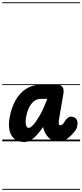

<svg xmlns="http://www.w3.org/2000/svg" viewBox="-25 -1250 728 1698"><path d="M205 -210.5Q198.5 -169.5 205.2 -144.2Q212 -119 229 -119Q244 -119 269.5 -146.5Q295 -174 326 -228Q357 -282 388 -361L391 -375.5H336Q302.5 -375.5 276 -355Q249.5 -334.5 231.5 -297.5Q213.5 -260.5 205 -210.5ZM60 -210.5Q76 -299.5 113.5 -364.5Q151 -429.5 206.8 -465Q262.5 -500.5 332 -500.5H481.5Q516 -500.5 529 -478.8Q542 -457 535.5 -421L496.5 -193Q494.5 -179.5 494.2 -170Q494 -160.5 495.5 -154.2Q497 -148 499.8 -145Q502.5 -142 506.5 -142Q514.5 -142 521.5 -146Q528.5 -150 532 -154L553 -184Q563 -198.5 575.2 -208.8Q587.5 -219 600.5 -219Q624 -219 642.2 -204.8Q660.5 -190.5 660.5 -161.5Q660.5 -148 656.2 -127.5Q652 -107 630.5 -82Q598 -43 567 -21.5Q536 0 493 0Q434.5 0 401 -37Q367.5 -74 357 -122.5L356 -127Q324.5 -80.5 296.2 -51.2Q268 -22 242 -8Q216 6 190 6Q138 6 104.8 -20.2Q71.5 -46.5 59.8 -95.2Q48 -144 60 -210.5ZM205 -210.5Q198.5 -169.5 205.2 -144.2Q212 -119 229 -119Q244 -119 269.5 -146.5Q295 -174 326 -228Q357 -282 388 -361L391 -375.5H336Q302.5 -375.5 276 -355Q249.5 -334.5 231.5 -297.5Q213.5 -260.5 205 -210.5ZM60 -210.5Q76 -299.5 113.5 -364.5Q151 -429.5 206.8 -465Q262.5 -500.5 332 -500.5H481.5Q516 -500.5 529 -478.8Q542 -457 535.5 -421L496.5 -193Q494.5 -179.5 494.2 -170Q494 -160.5 495.5 -154.2Q497 -148 499.8 -145Q502.5 -142 506.5 -142Q514.5 -142 521.5 -146Q528.5 -150 532 -154L553 -184Q563 -198.5 575.2 -208.8Q587.5 -219 600.5 -219Q624 -219 642.2 -204.8Q660.5 -190.5 660.5 -161.5Q660.5 -148 656.2 -127.5Q652 -107 630.5 -82Q598 -43 567 -21.5Q536 0 493 0Q434.5 0 401 -37Q367.5 -74 357 -122.5L356 -127Q324.5 -80.5 296.2 -51.2Q268 -22 242 -8Q216 6 190 6Q138 6 104.8 -20.2Q71.5 -46.5 59.8 -95.2Q48 -144 60 -210.5ZM-5 420.5H683.5V428.5H-5ZM-5 -16H683.5V0H-5ZM-5 -505.5H683.5V-497.5H-5ZM-5 -1230H683.5V-1222H-5Z"/></svg>

Font: Edu VIC WA NT Pre Guide
Style: Regular
Weight: 400
Designer: Tina and Corey Anderson, Eben Sorkin, Mirko Velimirovic
Foundry: Google for Education
Version: Version 1.000